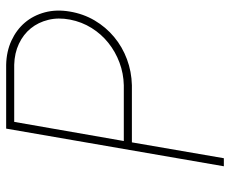

<svg xmlns="http://www.w3.org/2000/svg" viewBox="-82 -669 751 627"><g transform="rotate(-90 293.5 -355.5)"><path d="M142.1 -300.3 90.3 0H64L187 -710.9H395Q439 -710 474.4 -693.6Q509.8 -677.2 533.2 -649.7Q556.6 -622.1 566.7 -584.5Q576.7 -546.9 569.3 -503.4Q562 -459 540.3 -422.1Q518.6 -385.3 486.3 -358.4Q454.1 -331.5 413.6 -316.4Q373 -301.3 328.6 -300.3ZM146.5 -326.7H328.6Q367.2 -327.6 402.6 -340.8Q438 -354 466.8 -377Q495.6 -399.9 515.6 -431.9Q535.6 -463.9 543 -502.4Q550.3 -540.5 542.2 -573.2Q534.2 -606 514.4 -630.4Q494.6 -654.8 464.1 -669.2Q433.6 -683.6 395.5 -684.6H209Z"/></g></svg>

Font: Roboto Mono Thin
Style: Italic
Weight: 250
Designer: Google
Version: Version 2.000985; 2015; ttfautohint (v1.3)